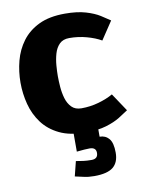

<svg xmlns="http://www.w3.org/2000/svg" viewBox="-81 -566 620 821"><g transform="rotate(-10 229.0 -155.0)"><path d="M257 8Q190 8 144.5 -14Q99 -36 71.5 -73Q44 -110 32 -156Q20 -202 20 -250Q20 -298 32 -344Q44 -390 71.5 -427Q99 -464 144.5 -486Q190 -508 258 -508Q311 -508 348 -497Q385 -486 408.5 -471Q432 -456 448 -445L396 -367Q370 -382 333.5 -392Q297 -402 258 -402Q231 -402 215.5 -386.5Q200 -371 193 -346.5Q186 -322 184 -296Q182 -270 182 -250Q182 -229 184 -203Q186 -177 193 -153Q200 -129 215.5 -113Q231 -97 258 -97Q297 -97 333.5 -107.5Q370 -118 396 -133L448 -55Q432 -44 408 -29Q384 -14 347.5 -3Q311 8 258 8H257ZM262 78Q255 78 238.5 79Q222 80 206 82V0H313V36Q338 36 353.5 54Q369 72 369 115Q369 157 344 177.5Q319 198 262 198Q236 198 217.5 193.5Q199 189 179 185L195 121Q211 124 226.5 126Q242 128 262 128Q290 128 290 102Q290 78 262 78Z"/></g></svg>

Font: Epunda Sans ExtraBold
Style: Regular
Weight: 800
Designer: Simon Atzbach
Foundry: typofactur
Version: Version 2.204; ttfautohint (v1.8.4.7-5d5b)